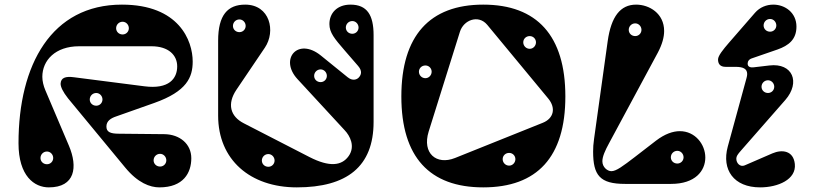

<svg xmlns="http://www.w3.org/2000/svg" viewBox="-20 -795 3513 830"><path d="M807 -111C807 -173 757 -214 691 -215L494 -217C456 -217 440 -225 440 -248C440 -272 459 -284 483 -292L647 -350C788 -400 813 -461 813 -529C813 -619 754 -775 507 -775C203 -775 60 -516 60 -176C60 -33 129 15 191 15C305 15 317 -73 278 -165L176 -405C168 -424 163 -444 163 -463C163 -534 219 -595 322 -595H635C708 -595 746 -557 746 -508C746 -456 711 -408 604 -422L300 -461C263 -466 243 -459 242 -433C242 -419 252 -398 274 -370L521 -71C576 -4 629 15 669 15C773 15 807 -48 807 -111ZM510 -646C494 -646 482 -658 482 -673C482 -688 494 -701 510 -701C525 -701 537 -688 537 -673C537 -658 525 -646 510 -646ZM183 -85C167 -85 155 -97 155 -112C155 -127 167 -140 183 -140C198 -140 210 -127 210 -112C210 -97 198 -85 183 -85ZM672 -75C656 -75 644 -87 644 -102C644 -117 656 -130 672 -130C687 -130 699 -117 699 -102C699 -87 687 -75 672 -75ZM396 -338C380 -338 368 -350 368 -365C368 -380 380 -393 396 -393C411 -393 423 -380 423 -365C423 -350 411 -338 396 -338Z M1266 -453 1470 -232C1493 -208 1517 -162 1487 -120C1457 -78 1404 -72 1318 -116L1034 -262C975 -292 961 -346 1002 -407L1125 -589C1173 -660 1147 -775 1040 -775C964 -775 923 -730 923 -619V-295C923 -105 1061 15 1263 15C1480 15 1595 -75 1595 -268V-643C1595 -730 1567 -775 1495 -775C1438 -775 1404 -739 1404 -691C1404 -654 1426 -628 1470 -577L1528 -510C1548 -487 1541 -470 1530 -459C1522 -451 1504 -444 1483 -461L1367 -555C1268 -635 1186 -540 1266 -453ZM1015 -656C999 -656 987 -668 987 -683C987 -698 999 -711 1015 -711C1030 -711 1042 -698 1042 -683C1042 -668 1030 -656 1015 -656ZM1503 -649C1487 -649 1475 -661 1475 -676C1475 -691 1487 -704 1503 -704C1518 -704 1530 -691 1530 -676C1530 -661 1518 -649 1503 -649ZM1366 -440C1350 -440 1338 -452 1338 -467C1338 -482 1350 -495 1366 -495C1381 -495 1393 -482 1393 -467C1393 -452 1381 -440 1366 -440ZM1140 -74C1124 -74 1112 -86 1112 -101C1112 -116 1124 -129 1140 -129C1155 -129 1167 -116 1167 -101C1167 -86 1155 -74 1140 -74Z M2069 -775C1837 -775 1715 -640 1715 -378C1715 -116 1837 15 2069 15C2302 15 2424 -116 2424 -378C2424 -640 2302 -775 2069 -775ZM2086 -688 2350 -369C2384 -328 2374 -283 2326 -264L1947 -112C1867 -80 1804 -132 1833 -226L1968 -657C1984 -709 2048 -733 2086 -688ZM2181 -134C2196 -134 2208 -122 2208 -107C2208 -92 2196 -79 2181 -79C2165 -79 2153 -92 2153 -107C2153 -122 2165 -134 2181 -134ZM1819 -512C1834 -512 1846 -500 1846 -485C1846 -470 1834 -457 1819 -457C1803 -457 1791 -470 1791 -485C1791 -500 1803 -512 1819 -512ZM2270 -639C2285 -639 2297 -627 2297 -612C2297 -597 2285 -584 2270 -584C2254 -584 2242 -597 2242 -612C2242 -627 2254 -639 2270 -639Z M2607 -617 2548 -194C2545 -174 2544 -156 2544 -140C2544 -37 2573 0 2682 0H2881C2986 0 3029 -57 3029 -114C3029 -171 2985 -228 2919 -228C2889 -228 2854 -216 2816 -187L2724 -116C2673 -77 2644 -55 2623 -55C2606 -55 2584 -72 2584 -98C2584 -118 2596 -145 2613 -176L2824 -568C2843 -604 2851 -635 2851 -661C2851 -737 2787 -775 2730 -775C2662 -775 2622 -724 2607 -617ZM2908 -88C2892 -88 2880 -100 2880 -115C2880 -130 2892 -143 2908 -143C2923 -143 2935 -130 2935 -115C2935 -100 2923 -88 2908 -88ZM2726 -639C2710 -639 2698 -651 2698 -666C2698 -681 2710 -694 2726 -694C2741 -694 2753 -681 2753 -666C2753 -651 2741 -639 2726 -639Z M3084 -538C3084 -520 3092 -506 3117 -506H3160C3192 -506 3210 -498 3210 -475C3210 -470 3209 -464 3207 -457L3126 -161C3099 -61 3152 15 3266 15C3343 15 3423 -19 3416 -86C3410 -144 3361 -150 3319 -132L3199 -80C3180 -72 3163 -89 3163 -109C3163 -119 3168 -127 3184 -145L3375 -363C3441 -439 3407 -524 3306 -512L3238 -504C3229 -503 3212 -503 3212 -520C3212 -530 3218 -539 3231 -543L3341 -581C3389 -598 3423 -624 3423 -680C3423 -740 3374 -775 3323 -775C3294 -775 3265 -764 3244 -740L3131 -610C3106 -581 3084 -554 3084 -538ZM3309 -658C3293 -658 3281 -670 3281 -685C3281 -700 3293 -713 3309 -713C3324 -713 3336 -700 3336 -685C3336 -670 3324 -658 3309 -658ZM3300 -393C3284 -393 3272 -405 3272 -420C3272 -435 3284 -448 3300 -448C3315 -448 3327 -435 3327 -420C3327 -405 3315 -393 3300 -393Z"/></svg>

Font: Pilowlava Atome
Style: Regular
Weight: 500
Designer: Anton Moglia, Jérémy Landes, Maksym Kobuzan (Cyrillic), Velvetyne Type Foundry
Foundry: Anton Moglia, Jérémy Landes, Velvetyne Type Foundry
Version: Version 1.002;Glyphs 3.3 (3303)